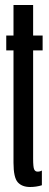

<svg xmlns="http://www.w3.org/2000/svg" viewBox="-20 -742 196 768"><path d="M100.5 6Q125 6 147.5 -1V-60Q140.5 -55.5 130 -55.5Q121 -55.5 116.8 -64.2Q112.5 -73 112.5 -107.5V-540.5H150.5V-600H112.5V-722H34V-600H5V-540.5H34V-91Q34 -32 51 -13Q68 6 100.5 6Z"/></svg>

Font: Anybody UltraCondensed
Style: Regular
Weight: 400
Width: 1
Version: Version 1.113;gftools[0.9.25]